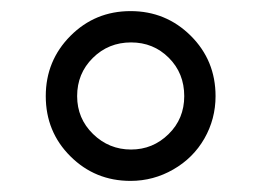

<svg xmlns="http://www.w3.org/2000/svg" viewBox="-20 -744 468 344"><path d="M62 -571.8Q62 -635.3 106.2 -679.7Q150.4 -724.1 213.9 -724.1Q277.3 -724.1 321.8 -679.9Q366.2 -635.7 366.2 -571.8Q366.2 -530.8 346.2 -495.8Q326.2 -460.9 290.5 -440.4Q254.9 -419.9 213.9 -419.9Q150.4 -419.9 106.2 -463.9Q62 -507.8 62 -571.8ZM118.2 -571.8Q118.2 -531.7 146.7 -503.9Q175.3 -476.1 214.8 -476.1Q253.9 -476.1 282 -503.7Q310.1 -531.2 310.1 -571.8Q310.1 -612.8 282.5 -640.4Q254.9 -668 214.8 -668Q174.3 -668 146.2 -640.1Q118.2 -612.3 118.2 -571.8Z"/></svg>

Font: Sahel FD
Style: FD
Weight: 400
Foundry: Saber Rastikerdar (saber.rastikerdar@gmail.com)
Version: Version 3.3.1